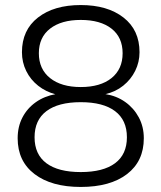

<svg xmlns="http://www.w3.org/2000/svg" viewBox="-20 -733 640 761"><path d="M300 8Q184 8 117 -43Q50 -94 50 -185Q50 -231 69 -267.5Q88 -304 122 -328Q156 -352 201 -360V-359Q162 -369 131.5 -393Q101 -417 84 -451.5Q67 -486 67 -526Q67 -614 130.5 -663.5Q194 -713 300 -713Q406 -713 469.5 -663.5Q533 -614 533 -526Q533 -487 516 -452.5Q499 -418 468.5 -393.5Q438 -369 398 -360Q442 -353 476 -329Q510 -305 530 -268Q550 -231 550 -185Q550 -94 483.5 -43Q417 8 300 8ZM300 -51Q389 -51 436 -86Q483 -121 483 -189Q483 -257 436 -292.5Q389 -328 300 -328Q211 -328 164 -292.5Q117 -257 117 -189Q117 -121 164 -86Q211 -51 300 -51ZM300 -388Q378 -388 422 -423.5Q466 -459 466 -522Q466 -585 422 -619.5Q378 -654 300 -654Q223 -654 178.5 -619.5Q134 -585 134 -522Q134 -459 178.5 -423.5Q223 -388 300 -388Z"/></svg>

Font: Nunito Sans 8pt Light
Style: Regular
Weight: 300
Version: Version 3.101;gftools[0.9.27]